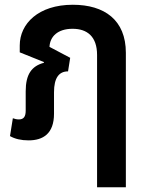

<svg xmlns="http://www.w3.org/2000/svg" viewBox="-20 -580 619 807"><path d="M286 -560C141 -560 63 -480 63 -389V-360L165 -319L164 -316C113 -302 88 -268 88 -196V-115C88 -89 79 -78 59 -78C51 -78 42 -80 34 -83L22 -8C43 4 69 10 100 10C161 10 207 -18 207 -102V-192C207 -253 228 -280 266 -280L275 -337L188 -383C190 -426 222 -459 285 -459C347 -459 388 -426 388 -349V207H509V-358C509 -496 419 -560 286 -560Z"/></svg>

Font: Noto Sans Thai SemiCondensed Semi
Style: Regular
Weight: 600
Width: 4
Designer: Monotype Design Team
Foundry: Monotype Imaging Inc.
Version: Version 1.901